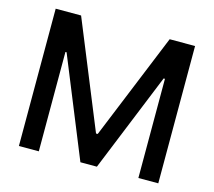

<svg xmlns="http://www.w3.org/2000/svg" viewBox="-101 -831 1065 955"><g transform="rotate(15 431.0 -353.5)"><path d="M203.1 -707 426.8 -159.2H435.5L659.2 -707H790V0H687.5V-510.7H680.7L473.6 -1H388.7L180.7 -511.7H174.8V0H72.3V-707Z"/></g></svg>

Font: Pretendard GOV Medium
Style: Regular
Weight: 500
Designer: Base glyphs from Inter by Rasmus Andersson; Hangeul glyphs from Noto Sans CJK(Source Han Sans) by Jang Soo-young and Kan
Foundry: Kil Hyung-jin
Version: Version 1.309